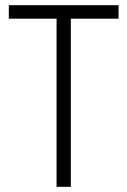

<svg xmlns="http://www.w3.org/2000/svg" viewBox="-20 -720 491 740"><path d="M253 -648H437V-700H14V-648H198V0H253Z"/></svg>

Font: NM-font
Style: Light
Weight: 500
Designer: ""
Foundry: ""
Version: ""